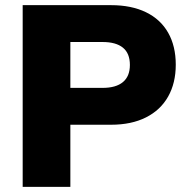

<svg xmlns="http://www.w3.org/2000/svg" viewBox="-20 -725 728 745"><path d="M68 0V-705H411Q490 -705 546.5 -677.5Q603 -650 632.5 -598Q662 -546 662 -474Q662 -403 632.5 -350.5Q603 -298 546.5 -269.5Q490 -241 411 -241H253V0ZM253 -384H378Q430 -384 457 -406.5Q484 -429 484 -473Q484 -518 457 -540Q430 -562 378 -562H253Z"/></svg>

Font: Nunito Sans 11pt Black
Style: Regular
Weight: 900
Version: Version 3.101;gftools[0.9.27]